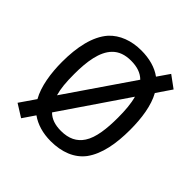

<svg xmlns="http://www.w3.org/2000/svg" viewBox="-202 -885 1071 1071"><g transform="rotate(45 334.0 -349.5)"><path d="M614 -681 543 -733 494 -662C452 -693 396 -708 333 -708C256 -708 188 -683 143 -634C86 -569 65 -466 65 -350C65 -261 79 -169 115 -106L51 -13L126 34L175 -38C217 -8 271 8 333 8C420 8 492 -20 536 -78C585 -145 602 -242 602 -350C602 -443 589 -530 554 -593ZM161 -350C161 -448 174 -537 222 -586C249 -614 286 -627 333 -627C380 -627 417 -615 444 -588L177 -198C165 -239 161 -285 161 -350ZM506 -350C506 -265 497 -185 465 -137C437 -94 394 -73 333 -73C286 -73 251 -85 225 -111L490 -500C502 -458 506 -407 506 -350Z"/></g></svg>

Font: Arthouse Owned Medium
Style: Regular
Weight: 500
Designer: Jeremy Tribby
Foundry: Tribby Type
Version: Version 1.000;PS 001.000;hotconv 1.0.88;makeotf.lib2.5.64775